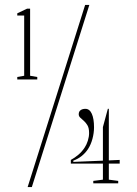

<svg xmlns="http://www.w3.org/2000/svg" viewBox="-20 -743 556 778"><path d="M50 -421V-431L78 -436V-680H50V-689L90 -708H102V-436L131 -431V-421ZM267 -80V-95Q282 -103 297 -115.5Q312 -128 323 -145Q331 -157 336 -173Q341 -189 341 -204Q341 -224 334.5 -235Q328 -246 320 -253Q312 -260 305.5 -266Q299 -272 299 -280Q299 -291 306.5 -296.5Q314 -302 326 -302Q343 -302 352 -282Q361 -262 361 -227Q361 -204 354.5 -180Q348 -156 336 -138Q325 -122 310.5 -110.5Q296 -99 277 -92V-87L397 -92V-228L417 -302H421V-93L465 -95V-80H421V-15L459 -10V0H358V-10L397 -15V-80ZM92 15 325 -723H342L109 15Z"/></svg>

Font: Kalnia ExtraLight
Style: Regular
Weight: 250
Designer: Frida Medrano
Foundry: Frida Medrano
Version: Version 1.105